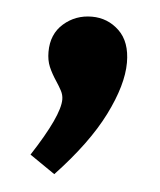

<svg xmlns="http://www.w3.org/2000/svg" viewBox="-35 -178 321 386"><g transform="rotate(5 125.5 15.0)"><path d="M37 141Q91 58 91 25Q91 16 86.5 7.5Q82 -1 76 -10Q66 -25 60.5 -38Q55 -51 55 -68Q55 -104 79 -125Q103 -146 136 -146Q168 -146 191 -124Q214 -102 214 -60Q214 -15 183.5 46Q153 107 88 176Z"/></g></svg>

Font: Bitter Pro
Style: Bold
Weight: 700
Designer: Sol Matas, and Bitter project Authors
Foundry: Sol Matas
Version: Version 1.010